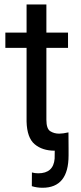

<svg xmlns="http://www.w3.org/2000/svg" viewBox="-20 -677 367 875"><path d="M292.5 31.2Q292.5 178.7 173.8 178.7Q147.9 178.7 125 171.4L125.5 108.9Q138.7 112.8 154.3 112.8Q223.6 112.8 229 45.9L229.5 9.8Q172.9 9.8 137.9 -19.8Q103 -49.3 101.1 -123V-459H4.4V-528.3H101.1V-656.7H191.4V-528.3H290V-459H191.4V-130.9Q191.4 -90.3 209 -79.1Q226.6 -67.9 249.5 -67.9Q266.6 -67.9 292 -73.7L292.5 -0.5Z"/></svg>

Font: LXGW WenKai Screen R
Style: Regular
Weight: 400
Designer: Fontworks Inc.
Version: Version 1.235;May 31, 2022